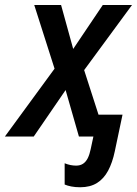

<svg xmlns="http://www.w3.org/2000/svg" viewBox="-65 -561 564 789"><path d="M264.6 208.5Q244.1 208.5 228 205.3Q211.9 202.1 200.7 197.3V109.9Q212.4 114.7 224.4 117.2Q236.3 119.6 248 119.6Q264.6 119.6 276.4 111.8Q288.1 104 295.7 88.9Q303.2 73.7 307.6 52.2L318.8 0H259.3L204.6 -190.9L73.7 0H-44.9L159.2 -278.8L75.7 -540.5H186L235.8 -359.9L357.4 -540.5H477.5L280.8 -272.9L339.8 -89.8H438.5L406.7 61Q397 107.4 379.2 140.6Q361.3 173.8 333.3 191.2Q305.2 208.5 264.6 208.5Z"/></svg>

Font: Open Sans SemiCondensed SemiBold
Style: Italic
Weight: 600
Width: 4
Italic angle: -12°
Designer: Monotype Design Team
Foundry: Monotype Imaging Inc.
Version: Version 3.000